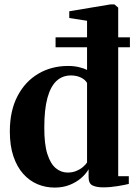

<svg xmlns="http://www.w3.org/2000/svg" viewBox="-20 -838 616 869"><path d="M227.5 11Q186.5 11 150 -4.2Q113.5 -19.5 85.2 -51Q57 -82.5 40.8 -130.2Q24.5 -178 24.5 -243Q24.5 -336 58.8 -402.2Q93 -468.5 152.8 -504Q212.5 -539.5 288.5 -539.5Q315 -539.5 338 -534Q361 -528.5 374 -521.5V-744L293.5 -756.5V-787L479.5 -818H498L515 -803.5V-40.5H563V-5.5Q545 -1 511.8 4.5Q478.5 10 446.5 10Q417.5 10 399.2 1.5Q381 -7 381 -36.5V-72Q369.5 -51.5 347.8 -32.5Q326 -13.5 295.5 -1.2Q265 11 227.5 11ZM286 -57Q307.5 -57 324.8 -64Q342 -71 354.5 -81.5Q367 -92 374 -102.5V-462.5Q366 -477.5 346.2 -487Q326.5 -496.5 301 -496.5Q262 -496.5 235.2 -471.2Q208.5 -446 194.5 -394.2Q180.5 -342.5 180.5 -262Q180 -186.5 194.2 -141.5Q208.5 -96.5 232.5 -76.8Q256.5 -57 286 -57ZM231.5 -669H568V-624H231.5Z"/></svg>

Font: Merriweather 96pt
Style: Bold
Weight: 700
Version: Version 2.100